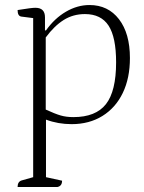

<svg xmlns="http://www.w3.org/2000/svg" viewBox="-20 -482 572 764"><path d="M50 262Q50 241 66 236L112 223V-410L65 -416Q50 -418 50 -442Q82 -447 97 -449Q112 -451 121 -451Q159 -451 159 -413V-361H163Q197 -409 242.5 -435.5Q288 -462 336 -462Q410 -462 453.5 -405.5Q497 -349 497 -251Q497 -171 468.5 -112Q440 -53 387.5 -20.5Q335 12 265 12Q211 12 163 -6V223L227 237Q227 258 209 262ZM272 -16Q361 -16 401.5 -67.5Q442 -119 442 -234Q442 -334 412 -380Q382 -426 318 -426Q271 -426 233.5 -402.5Q196 -379 162 -333V-46Q199 -29 221.5 -22.5Q244 -16 272 -16Z"/></svg>

Font: Petrona ExtraLight
Style: Regular
Weight: 200
Designer: Ringo R. Seeber
Foundry: Ringo R. Seeber
Version: Version 2.001; ttfautohint (v1.8.3)